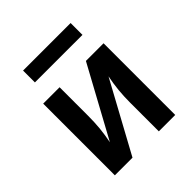

<svg xmlns="http://www.w3.org/2000/svg" viewBox="-192 -849 985 985"><g transform="rotate(-45 300.0 -356.5)"><path d="M81 0V-520H200V-312Q200 -290 199 -268Q198 -246 196 -224.5Q194 -203 190.5 -181Q187 -159 183 -138L391 -520H519V0H400V-208Q400 -230 401 -252Q402 -274 404 -295.5Q406 -317 409.5 -339Q413 -361 417 -382L209 0ZM128 -627V-713H473V-627Z"/></g></svg>

Font: Iosevka Extended
Style: Bold
Weight: 700
Width: 7
Monospace: yes
Designer: Belleve Invis
Foundry: Belleve Invis
Version: Version 32.5.0; ttfautohint (v1.8.4)